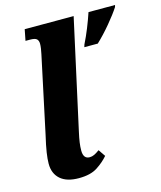

<svg xmlns="http://www.w3.org/2000/svg" viewBox="-115 -843 784 936"><g transform="rotate(-15 277.5 -375.0)"><path d="M361 -613Q378 -647 393.5 -685.5Q409 -724 421 -760H555L552 -750Q532 -719 496.5 -676.5Q461 -634 425 -600H357ZM167 10Q106 10 74 -18Q42 -46 42 -96Q42 -119 47 -152Q52 -185 64 -236L146 -621Q149 -634 151 -648Q153 -662 153 -672Q153 -688 144.5 -696Q136 -704 111 -704H88L99 -760H346L225 -210Q218 -179 215 -157.5Q212 -136 212 -117Q212 -75 244 -75Q256 -75 267.5 -80.5Q279 -86 294 -97L318 -62Q295 -35 260.5 -12.5Q226 10 167 10Z"/></g></svg>

Font: Noto Serif SemiCondensed ExtraBold
Style: Italic
Weight: 800
Width: 4
Italic angle: -12°
Designer: Monotype Design Team
Foundry: Monotype Imaging Inc.
Version: Version 2.014; ttfautohint (v1.8.4.7-5d5b)